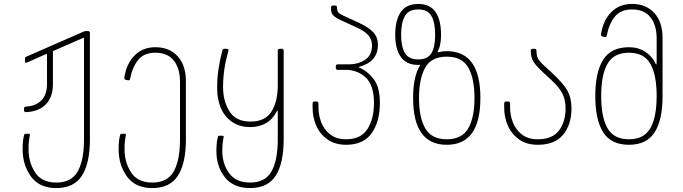

<svg xmlns="http://www.w3.org/2000/svg" viewBox="-20 -728 3474 976"><path d="M95 30Q95 -12 102 -40Q104 -48 109 -48H127Q132 -48 132 -44Q132 -41 128.5 -21.5Q125 -2 125 30Q125 97 158.5 148.5Q192 200 266 200Q343 200 375 143.5Q407 87 407 -20V-532Q407 -538 402 -535L251 -469Q249 -468 249 -465V-300Q249 -235 213.5 -198Q178 -161 112 -158Q102 -158 102 -168V-176Q102 -186 112 -186Q163 -189 191 -218.5Q219 -248 219 -300V-450Q219 -456 214 -453L119 -411Q113 -409 112 -409Q107 -409 107 -417V-429Q107 -434 108.5 -436Q110 -438 114 -440L393 -562Q395 -563 402.5 -566.5Q410 -570 416 -570H427Q437 -570 437 -560V-20Q437 102 396.5 165Q356 228 266 228Q180 228 137.5 169.5Q95 111 95 30Z M583 30Q583 -12 590 -40Q592 -48 597 -48H615Q620 -48 620 -44Q620 -41 616.5 -21.5Q613 -2 613 30Q613 97 646.5 148.5Q680 200 754 200Q831 200 863 143.5Q895 87 895 -20V-313Q895 -380 863.5 -420Q832 -460 770 -460Q710 -460 680.5 -421Q651 -382 642 -329Q640 -318 631 -320L621 -322Q611 -323 612 -333Q622 -403 663.5 -445.5Q705 -488 770 -488Q841 -488 883 -442Q925 -396 925 -315V-20Q925 102 884.5 165Q844 228 754 228Q668 228 625.5 169.5Q583 111 583 30Z M1080 40Q1080 -2 1087 -30Q1089 -38 1094 -38H1112Q1117 -38 1117 -34Q1117 -31 1113.5 -11.5Q1110 8 1110 40Q1110 104 1144.5 152Q1179 200 1251 200Q1328 200 1360 143.5Q1392 87 1392 -20V-161Q1392 -171 1386 -160Q1365 -120 1330.5 -101Q1296 -82 1253 -82Q1196 -82 1158 -109.5Q1120 -137 1102 -180.5Q1084 -224 1084 -274V-291Q1084 -336 1092 -384.5Q1100 -433 1110 -470Q1112 -476 1114 -478Q1116 -480 1121 -480H1132Q1144 -480 1141 -470Q1114 -374 1114 -291V-284Q1114 -214 1146.5 -162Q1179 -110 1253 -110Q1328 -110 1360 -161Q1392 -212 1392 -294V-470Q1392 -480 1402 -480H1412Q1422 -480 1422 -470V-20Q1422 102 1381.5 165Q1341 228 1251 228Q1167 228 1123.5 173.5Q1080 119 1080 40Z M1569 -180V-202Q1569 -212 1579 -212H1589Q1599 -212 1599 -202V-180Q1599 -144 1612.5 -107.5Q1626 -71 1657.5 -45.5Q1689 -20 1740 -20Q1814 -20 1847.5 -71.5Q1881 -123 1881 -205Q1881 -294 1839.5 -333.5Q1798 -373 1736 -373H1697Q1687 -373 1687 -383V-391Q1687 -401 1697 -401H1753Q1802 -401 1836.5 -424.5Q1871 -448 1871 -496Q1871 -528 1852 -549Q1833 -570 1796 -587L1707 -628Q1684 -639 1673.5 -650.5Q1663 -662 1663 -679V-690Q1663 -700 1673 -700H1683Q1693 -700 1693 -690V-687Q1693 -675 1698.5 -667Q1704 -659 1720 -651L1809 -610Q1854 -589 1877.5 -564Q1901 -539 1901 -500Q1901 -415 1808 -389Q1800 -387 1805 -385Q1845 -369 1878 -328Q1911 -287 1911 -205Q1911 -109 1869 -50.5Q1827 8 1740 8Q1682 8 1643.5 -20Q1605 -48 1587 -90.5Q1569 -133 1569 -180Z M2080 -230Q2080 -336 2113 -392Q2114 -394 2115.5 -396.5Q2117 -399 2115 -399L2106 -398Q2046 -398 2017.5 -438.5Q1989 -479 1989 -551Q1989 -626 2017.5 -667Q2046 -708 2106 -708Q2166 -708 2194 -667Q2222 -626 2222 -551Q2222 -502 2208 -472Q2207 -469 2205 -466Q2203 -463 2204.5 -462.5Q2206 -462 2210 -463Q2230 -468 2251 -468Q2422 -468 2422 -230Q2422 8 2251 8Q2080 8 2080 -230ZM2106 -426Q2154 -426 2173 -457.5Q2192 -489 2192 -551Q2192 -612 2173.5 -646Q2155 -680 2106 -680Q2057 -680 2038 -646Q2019 -612 2019 -551Q2019 -492 2038 -459Q2057 -426 2106 -426ZM2251 -20Q2328 -20 2360 -75Q2392 -130 2392 -230Q2392 -330 2360 -385Q2328 -440 2251 -440Q2172 -440 2141 -383.5Q2110 -327 2110 -230Q2110 -130 2142 -75Q2174 -20 2251 -20Z M2543 -180V-202Q2543 -212 2553 -212H2563Q2573 -212 2573 -202V-180Q2573 -144 2586.5 -107.5Q2600 -71 2631.5 -45.5Q2663 -20 2714 -20Q2788 -20 2821.5 -64.5Q2855 -109 2855 -177Q2855 -220 2839 -252Q2823 -284 2784 -320L2744 -357Q2706 -392 2692 -414Q2678 -436 2678 -470Q2678 -480 2688 -480H2697Q2707 -480 2707 -470Q2707 -445 2715 -430Q2723 -415 2751 -390L2794 -350Q2844 -303 2864.5 -266.5Q2885 -230 2885 -177Q2885 -94 2842.5 -43Q2800 8 2714 8Q2656 8 2617.5 -20Q2579 -48 2561 -90.5Q2543 -133 2543 -180Z M3006 -240Q3006 -362 3046.5 -425Q3087 -488 3177 -488Q3225 -488 3260.5 -464.5Q3296 -441 3311 -407Q3315 -400 3316 -400Q3318 -400 3318 -418V-533Q3318 -600 3286.5 -640Q3255 -680 3193 -680Q3133 -680 3103.5 -641Q3074 -602 3065 -549Q3063 -538 3054 -540L3044 -542Q3034 -543 3035 -553Q3045 -623 3086.5 -665.5Q3128 -708 3193 -708Q3264 -708 3306 -662Q3348 -616 3348 -535V-240Q3348 -118 3307.5 -55Q3267 8 3177 8Q3087 8 3046.5 -55Q3006 -118 3006 -240ZM3177 -20Q3254 -20 3286 -76.5Q3318 -133 3318 -240Q3318 -347 3286 -403.5Q3254 -460 3177 -460Q3100 -460 3068 -403.5Q3036 -347 3036 -240Q3036 -133 3068 -76.5Q3100 -20 3177 -20Z"/></svg>

Font: Barlow GEO Thin
Style: Regular
Weight: 100
Designer: Jeremy Tribby
Foundry: Tribby Type
Version: Version 1.408